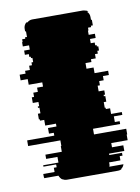

<svg xmlns="http://www.w3.org/2000/svg" viewBox="-85 -620 487 669"><g transform="rotate(-10 158.5 -285.5)"><path d="M218 -139H332V-119H330V-99H272V-84H312V-64H258V-59H303V-49H293V-34H253V-27Q253 -25 252.5 -23Q252 -21 251 -19H301Q298 -9 290 -4H292Q287 0 278 0H99Q89 0 84 -4H82Q75 -9 71 -19H21Q20 -22 20 -27V-34H60V-49H70V-59H25V-64H79V-84H39V-99H97V-119H99V-139H-15V-159H81V-169H64V-189H94V-199H56V-219H41V-224H38V-244H47V-264H42V-269H47V-284H27V-304H35V-319H51V-334H72V-349H24V-369H-1V-389H20V-399H37V-414H47V-424H53V-439H48V-444H43V-454H29V-469H49V-484H27V-499H29V-509H40V-514H47V-534H44V-544Q44 -555 53 -564H58Q62 -568 66 -569H65Q71 -571 75 -571H254Q258 -571 264 -569H265Q270 -568 273 -564H268Q277 -557 277 -544V-534H280V-514H273V-509H262V-499H260V-484H282V-469H262V-454H276V-444H281V-439H286V-424H280V-414H270V-399H253V-389H232V-369H257V-349H305V-334H284V-319H268V-304H260V-284H280V-269H275V-264H280V-244H271V-224H274V-219H289V-199H327V-189H297V-169H314V-159H218Z"/></g></svg>

Font: Rubik Glitch
Style: Regular
Weight: 400
Designer: Hubert and Fischer, NaN
Foundry: Hubert and Fischer, NaN
Version: Version 2.200